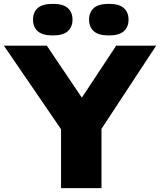

<svg xmlns="http://www.w3.org/2000/svg" viewBox="-47 -977 831 997"><path d="M270 0V-306L-27 -740H196L378 -470L556.5 -740H764L480 -308V0ZM518 -793Q464.5 -793 440 -815Q415.5 -837 415.5 -875Q415.5 -913.5 440 -935.2Q464.5 -957 518 -957Q571.5 -957 596 -935.2Q620.5 -913.5 620.5 -875Q620.5 -837 596 -815Q571.5 -793 518 -793ZM227 -793Q173.5 -793 149 -815Q124.5 -837 124.5 -875Q124.5 -913.5 149 -935.2Q173.5 -957 227 -957Q280.5 -957 305 -935.2Q329.5 -913.5 329.5 -875Q329.5 -837 305 -815Q280.5 -793 227 -793Z"/></svg>

Font: Encode Sans Exp XBd
Style: Regular
Weight: 800
Width: 7
Designer: Multiple Designers
Foundry: Impallari Type
Version: Version 3.002; ttfautohint (v1.8.3) -l 8 -r 50 -G 200 -x 14 